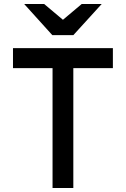

<svg xmlns="http://www.w3.org/2000/svg" viewBox="-20 -941 630 961"><path d="M347 -765H242L101 -921H201L295 -842L389 -921H489ZM347 -600V0H243V-600H45V-700H545V-600Z"/></svg>

Font: Overpass Light
Style: Bold
Weight: 600
Designer: Delve Withrington, Thomas Jockin
Foundry: Delve Fonts
Version: Version 3.000;DELV;Overpass